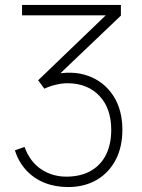

<svg xmlns="http://www.w3.org/2000/svg" viewBox="-20 -740 574 775"><path d="M255 15Q202 15 159 -2.5Q116 -20 85.5 -53.2Q55 -86.5 40 -133L79 -147Q101 -86.5 147.5 -56Q194 -25.5 254 -27Q310.5 -28.5 349.5 -52Q388.5 -75.5 408.8 -117.2Q429 -159 429 -216Q429 -303 380.8 -353.5Q332.5 -404 252 -404Q230.5 -404 205.2 -398Q180 -392 159 -382L134 -416L439 -709L452 -678H69V-720H468V-677L191 -413L190 -438Q271 -457 335.2 -434Q399.5 -411 436.8 -354.2Q474 -297.5 474 -216Q474 -146 446.5 -94Q419 -42 369.8 -13.5Q320.5 15 255 15Z"/></svg>

Font: Manrope Variable Light
Style: Regular
Weight: 200
Designer: Mikhail Sharanda
Foundry: Mikhail Sharanda
Version: Version 4.505